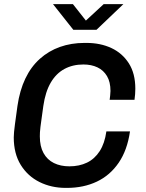

<svg xmlns="http://www.w3.org/2000/svg" viewBox="-20 -905 712 935"><path d="M300 10Q230 10 172.5 -18.5Q115 -47 81 -102Q47 -157 47 -236Q47 -257 53 -301.5Q59 -346 65 -389Q76 -465 103.5 -522.5Q131 -580 174 -618.5Q217 -657 272 -676.5Q327 -696 391 -696H401Q469 -696 522.5 -671Q576 -646 607.5 -596.5Q639 -547 639 -473Q639 -460 638 -446.5Q637 -433 635 -419H514Q516 -430 516.5 -440Q517 -450 518 -462Q518 -506 501 -534.5Q484 -563 454.5 -577Q425 -591 386 -591Q334 -591 293.5 -569Q253 -547 227 -502.5Q201 -458 191 -389Q186 -352 182.5 -327.5Q179 -303 177 -287Q175 -271 174.5 -260.5Q174 -250 174 -241Q174 -192 192 -159.5Q210 -127 242.5 -111Q275 -95 318 -95Q366 -95 403.5 -113Q441 -131 465.5 -169Q490 -207 498 -265H613Q600 -174 558 -112.5Q516 -51 451.5 -20.5Q387 10 306 10ZM337 -760 238 -885H335L413 -786H378L485 -885H581L450 -760Z"/></svg>

Font: Chivo Medium
Style: Italic
Weight: 500
Italic angle: -8.05°
Designer: Hector Gatti
Foundry: Omnibus-Type
Version: Version 2.002